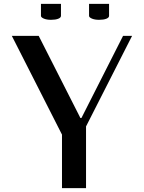

<svg xmlns="http://www.w3.org/2000/svg" viewBox="-20 -978 748 998"><path d="M442.9 -958H546.9V-895.5Q546.9 -886.2 532.7 -880.6Q518.6 -875 495.1 -875Q472.7 -875 457.8 -881.3Q442.9 -887.7 442.9 -895.5ZM192.9 -958H296.9V-895.5Q296.9 -886.2 282.7 -880.6Q268.6 -875 245.1 -875Q222.7 -875 207.8 -881.3Q192.9 -887.7 192.9 -895.5ZM181.2 -791.5 397.9 -364.7H403.3L619.6 -791.5H666.5L427.2 -320.8V0H302.2V-278.3L41.5 -791.5Z"/></svg>

Font: Resagnicto
Style: Bold
Weight: 700
Version: Version 0.9991